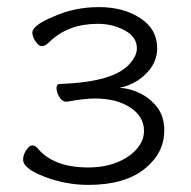

<svg xmlns="http://www.w3.org/2000/svg" viewBox="-20 -504 538 540"><path d="M246 -227Q218 -227 169 -218H166Q155 -218 147 -231Q139 -244 139 -256Q139 -268 149 -268Q302 -273 346 -326Q365 -348 365 -368Q365 -400 331 -418.5Q297 -437 255 -437Q172 -437 120 -387Q107 -374 98 -374Q89 -374 80 -387.5Q71 -401 71 -412Q71 -433 132 -458Q190 -484 258.5 -484Q327 -484 374.5 -453Q422 -422 422 -368.5Q422 -315 368 -278Q343 -262 316 -257Q343 -256 372 -242.5Q401 -229 421.5 -203Q442 -177 442 -137Q442 -73 386 -28.5Q330 16 228 16Q165 16 105 -7Q45 -30 45 -55Q45 -69 54 -82Q63 -95 70.5 -95Q78 -95 84 -89Q129 -33 228 -33Q274 -33 309.5 -47.5Q345 -62 365 -85.5Q385 -109 385 -136Q385 -176 346.5 -201.5Q308 -227 246 -227Z"/></svg>

Font: LXGW WenKai Lite Light
Style: Regular
Weight: 300
Designer: LXGW / Fontworks Inc.
Foundry: LXGW / Fontworks Inc.
Version: Version 1.511; March 25, 2025